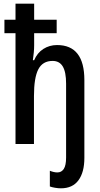

<svg xmlns="http://www.w3.org/2000/svg" viewBox="-20 -780 540 1040"><path d="M310 240Q295 240 277.5 237Q260 234 250 230V145Q272 154 291 154Q313 154 325.5 135Q338 116 338 73V-327Q338 -390 320 -420Q302 -450 265 -450Q211 -450 187.5 -404.5Q164 -359 164 -260V0H64V-600H4V-673H64V-760H165V-673H287V-600H165V-535Q165 -516 163 -495Q161 -474 158 -454H165Q182 -494 215 -515Q248 -536 289 -536Q437 -536 437 -346V75Q437 153 405 196.5Q373 240 310 240Z"/></svg>

Font: Avrile Sans Condensed Medium
Style: Regular
Weight: 500
Width: 3
Designer: Monotype Design Team
Foundry: Monotype Imaging Inc.
Version: Version 2.001;September 10, 2019;FontCreator 11.5.0.2425 64-